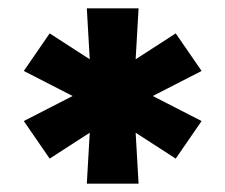

<svg xmlns="http://www.w3.org/2000/svg" viewBox="-20 -703 540 460"><path d="M188 -263 195 -385 99 -323 37 -413 154 -473 37 -533 99 -623 195 -561 188 -683H312L305 -561L401 -623L463 -533L346 -473L463 -413L401 -323L305 -385L312 -263Z"/></svg>

Font: Iosevka SS18 Extrabold
Style: Regular
Weight: 800
Monospace: yes
Designer: Belleve Invis
Foundry: Belleve Invis
Version: Version 25.1.1; ttfautohint (v1.8.4)